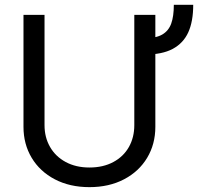

<svg xmlns="http://www.w3.org/2000/svg" viewBox="-20 -769 866 802"><path d="M584 -541V-609.4Q631.8 -609.4 658.2 -625Q684.6 -640.6 695.3 -670.9Q706.1 -701.2 706.1 -749H787.1Q787.1 -679.7 766.6 -634.3Q746.1 -588.9 701.7 -564.9Q657.2 -541 584 -541ZM628.9 -707V-239.3Q628.9 -167 594.7 -109.9Q560.5 -52.7 498 -20Q435.5 12.7 353.5 12.7Q271.5 12.7 209 -20Q146.5 -52.7 112.3 -109.9Q78.1 -167 78.1 -239.3V-707H166V-246.1Q166 -195.3 189 -155.3Q211.9 -115.2 254.4 -92.3Q296.9 -69.3 353.5 -69.3Q411.1 -69.3 453.6 -92.3Q496.1 -115.2 518.6 -155.3Q541 -195.3 541 -246.1V-707Z"/></svg>

Font: WEMIX Pretendard Variable
Style: Regular
Weight: 400
Designer: Base glyphs from Inter by Rasmus Andersson; Hangeul glyphs from Noto Sans CJK(Source Han Sans) by Jang Soo-young and Kan
Foundry: Kil Hyung-jin
Version: Version 1.000;Glyphs 3.2 (3208)